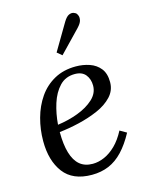

<svg xmlns="http://www.w3.org/2000/svg" viewBox="-117 -836 710 920"><g transform="rotate(-15 238.5 -376.0)"><path d="M282 -511Q318 -511 350 -500Q382 -489 402 -464Q422 -439 422 -396Q422 -355 394 -325Q366 -295 321 -275.5Q276 -256 225 -244Q174 -232 127 -227Q127 -165 139.5 -123Q152 -81 177 -60Q202 -39 241 -39Q270 -39 299.5 -52Q329 -65 356 -91.5Q383 -118 405 -160L438 -141Q410 -89 378 -55Q346 -21 308 -5Q270 11 224 11Q129 11 84 -48.5Q39 -108 39 -205Q39 -263 54 -318Q69 -373 99 -416.5Q129 -460 175 -485.5Q221 -511 282 -511ZM268 -477Q222 -477 192.5 -446Q163 -415 147.5 -366Q132 -317 128 -263Q181 -270 229 -288Q277 -306 308 -334.5Q339 -363 339 -401Q339 -433 321.5 -455Q304 -477 268 -477ZM235 -579 211 -599 289 -731Q303 -754 316 -759.5Q329 -765 338.5 -761.5Q348 -758 351 -755Q355 -751 358.5 -742Q362 -733 359 -719Q356 -705 338 -686Z"/></g></svg>

Font: Lora
Style: Italic
Weight: 400
Italic angle: -3°
Designer: Olga Karpushina, Alexei Vanyashin (Cyrillic)
Foundry: Cyreal
Version: Version 3.008